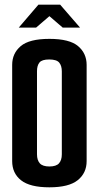

<svg xmlns="http://www.w3.org/2000/svg" viewBox="-20 -794 422 820"><path d="M191 6Q108 6 70 -24Q32 -54 32 -106V-517Q32 -566 68.5 -597Q105 -628 191 -628Q277 -628 313.5 -597Q350 -566 350 -517V-106Q350 -55 312 -24.5Q274 6 191 6ZM191 -83Q220 -83 232 -96.5Q244 -110 244 -135V-489Q244 -513 233 -526.5Q222 -540 190 -540Q159 -540 148.5 -527Q138 -514 138 -490V-135Q138 -110 150 -96.5Q162 -83 191 -83ZM60 -676 144 -774H237L322 -676H248L191 -725L134 -676Z"/></svg>

Font: Smooch Sans
Style: Bold
Weight: 700
Designer: Robert E. Leuschke
Foundry: Robert E. Leuschke
Version: Version 1.010